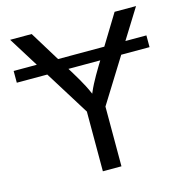

<svg xmlns="http://www.w3.org/2000/svg" viewBox="-107 -827 883 925"><g transform="rotate(-15 334.0 -364.0)"><path d="M665 -578.1V-519.5H2.9V-578.1ZM293 0V-297.9L25.4 -727.5H132.8L276.9 -492.7Q301.3 -453.1 320.1 -417.2Q338.9 -381.3 358.9 -326.7H321.8Q341.8 -382.3 360.8 -418.7Q379.9 -455.1 402.8 -492.7L546.4 -727.5H653.3L385.7 -297.9V0Z"/></g></svg>

Font: Atlassian Sans
Style: Regular
Weight: 400
Designer: Rasmus Andersson
Foundry: Modifications by Atlassian Pty Ltd, manufactured by rsms
Version: Version 4.001;git-9221beed3